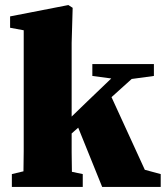

<svg xmlns="http://www.w3.org/2000/svg" viewBox="-20 -741 659 761"><path d="M27 0V-51L73 -62Q74 -99 74 -141.5Q74 -184 74 -210V-621L20 -631V-676L251 -721L268 -710L264 -571V-279L326 -339L421 -430L346 -440V-487H590V-440L502 -428L422 -356L554 -68L617 -51V0H385L290 -235L264 -212Q264 -180 264 -137.5Q264 -95 265 -60L308 -51V0Z"/></svg>

Font: Source Serif 4 Black
Style: Regular
Weight: 900
Designer: Frank Grießhammer
Foundry: Adobe
Version: Version 4.005;hotconv 1.1.0;makeotfexe 2.6.0